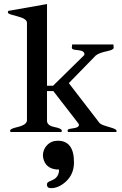

<svg xmlns="http://www.w3.org/2000/svg" viewBox="-20 -662 611 963"><path d="M32.2 0Q30.8 -3.9 30.8 -7.6Q30.8 -11.2 37.1 -14.6Q43.5 -18.1 52.7 -20.8Q62 -23.4 73 -26.1Q84 -28.8 93.3 -33.2Q115.2 -43 115.2 -58.6V-547.9Q115.2 -567.9 67.4 -580.1Q35.6 -588.4 27.6 -591.8Q19.5 -595.2 19.5 -599.6Q19.5 -604 21.5 -607.4L215.8 -641.6V-231.9H246.1L402.3 -385.3Q403.3 -386.7 403.3 -391.8Q403.3 -397 398.7 -401.4Q394 -405.8 387 -407.7Q379.9 -409.7 371.8 -410.4Q363.8 -411.1 356.4 -412.1Q340.3 -414.6 340.3 -421.9Q340.3 -429.2 341.8 -439H548.8L550.3 -422.9Q550.3 -412.6 521 -406.2Q476.1 -397 460 -383.3L325.2 -245.1L478.5 -45.9Q485.8 -37.1 511.2 -29.8Q536.6 -22.5 544.9 -19.5Q564.5 -12.2 564.5 -7.1Q564.5 -2 563 0H321.3L318.8 -5.9Q318.8 -13.7 329.3 -15.6Q339.8 -17.6 347.4 -18.6Q355 -19.5 361.3 -21.5Q376 -25.9 376 -36.1Q376 -40 369.6 -47.4L247.6 -205.1H215.8V-56.6Q215.8 -32.2 252.9 -24.9Q290 -17.6 290 -6.8Q290 -3.9 288.1 0ZM235.8 281.7Q215.3 281.7 215.3 263.2Q215.3 253.9 226.6 248.5Q237.8 243.2 245.8 239.7Q253.9 236.3 260.3 230Q276.4 214.8 276.4 188.5Q217.8 188.5 200.7 144Q195.3 130.9 195.3 116.7Q195.3 102.5 200.7 89.4Q206.1 76.2 215.8 66.4Q237.3 43.9 270 43.9Q351.1 43.9 351.1 152.3Q351.1 212.4 309.1 250Q273.4 281.7 235.8 281.7Z"/></svg>

Font: RadleyRegular
Style: Regular
Weight: 400
Designer: vernon adams
Foundry: vernon adams
Version: Version 1.000;PS 001.001;hotconv 1.0.56